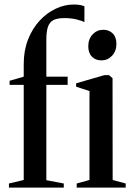

<svg xmlns="http://www.w3.org/2000/svg" viewBox="-20 -850 600 870"><path d="M20.5 0V-18.5L87.5 -34.5V-465.5H23.5V-484L87.5 -502.5V-559.5Q87.5 -621 107 -670.8Q126.5 -720.5 159.2 -756Q192 -791.5 232.2 -810.5Q272.5 -829.5 314 -829.5Q332.5 -829.5 344.5 -827Q356.5 -824.5 362.5 -821.5V-749.5Q350 -756.5 326 -762.2Q302 -768 271 -768Q242 -768 224.2 -760Q206.5 -752 198.2 -731Q190 -710 190 -670V-502.5H286.5V-465.5H190V-33.5L269 -18.5V0ZM327.5 0V-18.5L385.5 -34.5V-437.5L325 -457V-472.5L453 -509.5H474L490 -495.5L490.5 -34.5L549.5 -18.5V0ZM439 -576.5Q413 -576.5 396.5 -593.2Q380 -610 380 -640.5Q380 -673.5 399.8 -694.2Q419.5 -715 447.5 -715H448.5Q474 -715 490.8 -698.5Q507.5 -682 507.5 -651Q507.5 -618.5 487.8 -597.5Q468 -576.5 440 -576.5Z"/></svg>

Font: Merriweather 144pt Medium
Style: Regular
Weight: 500
Version: Version 2.100